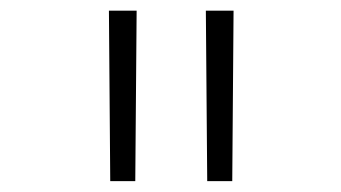

<svg xmlns="http://www.w3.org/2000/svg" viewBox="-20 -713 626 352"><path d="M182.1 -380.9H228L230.5 -693.4H179.7ZM359.9 -380.9H405.8L408.2 -693.4H357.4Z"/></svg>

Font: Cascadia Code PL ExtraLight
Style: Regular
Weight: 200
Monospace: yes
Designer: Aaron Bell
Foundry: Saja Typeworks
Version: Version 2404.023